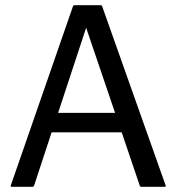

<svg xmlns="http://www.w3.org/2000/svg" viewBox="-20 -720 680 740"><path d="M111.5 -5Q110 0 105 0H25Q20 0 21.5 -5L261 -695Q262.5 -700 267.5 -700H367.5Q372.5 -700 374 -695L618.5 -5Q620 0 615 0H525Q520 0 518.5 -5L449 -210H179ZM312 -613 204 -285H423.5Z"/></svg>

Font: MFEK Sans
Style: Regular
Weight: 400
Designer: Owen Earl
Foundry: indestructible type*
Version: Version 0.001; ttfautohint (v1.8.4.7-5d5b)